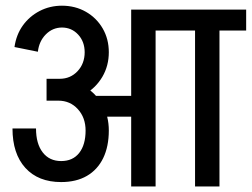

<svg xmlns="http://www.w3.org/2000/svg" viewBox="-20 -672 907 692"><path d="M285.2 -483.2Q285.2 -521.8 261.8 -547.2Q238.2 -572.8 202.8 -572.8V-651.5Q251.2 -651.5 289.6 -629.5Q328 -607.5 350.1 -569.5Q372.2 -531.5 372.2 -483.2ZM116.5 -485.5 32.2 -502.5Q38.5 -546.8 62.2 -580Q86 -613.2 122.9 -632.4Q159.8 -651.5 203.8 -651.5V-572.8Q169.8 -572.8 145.2 -548.1Q120.8 -523.5 116.5 -485.5ZM301 -251.5V-326.5H519.5V-251.5ZM288.5 -201.2Q288.5 -248 260.6 -278.6Q232.8 -309.2 190.2 -309.2V-385Q242.5 -385 283.5 -361Q324.5 -337 348.4 -295.6Q372.2 -254.2 372.2 -201.2ZM200.5 -15.8Q117.8 -15.8 71.4 -66.9Q25 -118 25 -209H109.8Q109.8 -154 133.9 -122.8Q158 -91.5 200.5 -91.5ZM200.2 -15.8V-91.5Q242.5 -91.5 265.5 -120.9Q288.5 -150.2 288.5 -202H372.2Q372.2 -144 351.9 -102.1Q331.5 -60.2 293.1 -38Q254.8 -15.8 200.2 -15.8ZM147.8 -309.2V-388H196.2V-309.2ZM195.2 -309.2V-388Q233.8 -388 259.5 -415.4Q285.2 -442.8 285.2 -484.2H372.2Q372.2 -434.8 348.9 -395.1Q325.5 -355.5 285.6 -332.4Q245.8 -309.2 195.2 -309.2ZM452.8 0V-637.5H540.8V0ZM479.5 -562V-637.5H637V-562ZM683 0V-626.2H771V0ZM587 -562V-637.5H867.2V-562Z"/></svg>

Font: Akshar Light
Style: Regular
Weight: 300
Designer: Tall Chai
Foundry: Tall Chai
Version: Version 1.100